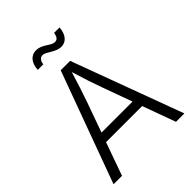

<svg xmlns="http://www.w3.org/2000/svg" viewBox="-256 -1053 1184 1184"><g transform="rotate(-45 336.5 -461.0)"><path d="M27.8 0H101.6L178.7 -216.3H493.7L572.3 0H645.5L376.5 -727.5H294.4ZM399.9 -826.7C444.3 -826.7 472.2 -862.8 476.1 -919.4H428.7C423.8 -888.2 412.6 -875.5 392.6 -875.5C357.4 -875.5 328.1 -922.4 273.9 -922.4C225.6 -922.4 198.7 -883.3 196.3 -829.1H244.6C246.6 -853 258.8 -873 280.8 -873C312.5 -873 349.6 -826.7 399.9 -826.7ZM200.7 -277.8 271.5 -475.6C287.6 -522 308.6 -584 335 -671.4C361.3 -585 381.3 -523.9 399.4 -475.6L471.2 -277.8Z"/></g></svg>

Font: Raveo Light
Style: Regular
Weight: 300
Designer: Jakub Foglar, Rasmus Andersson (Inter)
Foundry: Jakubfoglar.com
Version: Version 1.100;Glyphs 3.2.3 (3260)